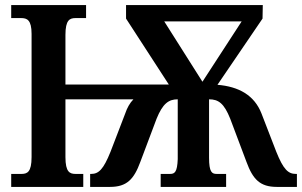

<svg xmlns="http://www.w3.org/2000/svg" viewBox="-20 -734 1186 754"><path d="M24 0H307V-51H277C254 -51 237 -58 237 -117V-344H504C490 -330 479 -310 472 -289L414 -138C386 -68 367 -51 338 -51H334V0H412C478 0 506 -30 531 -98L595 -268C619 -327 642 -344 678 -344V-109C676 -58 666 -51 648 -51H611V0H868V-51H831C812 -51 801 -58 801 -115V-344C838 -344 860 -328 884 -268L948 -98C973 -30 1001 0 1067 0H1146V-51H1142C1112 -51 1093 -68 1065 -138L1007 -288C979 -360 918 -394 834 -401L1011 -661L1012 -714H475V-661L643 -402H237V-597C237 -656 254 -663 277 -663H318V-714H24V-663H63C86 -663 104 -656 104 -601V-117C104 -58 87 -51 64 -51H24ZM775 -413 625 -650H929Z"/></svg>

Font: Noto Serif Condensed
Style: Bold
Weight: 700
Width: 3
Designer: Monotype Design Team
Foundry: Monotype Imaging Inc.
Version: Version 2.015